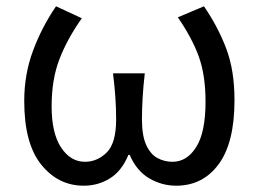

<svg xmlns="http://www.w3.org/2000/svg" viewBox="-20 -577 822 610"><path d="M246 13Q165 13 111 -54Q57 -121 57 -256Q57 -342 85.5 -417.5Q114 -493 158 -557L240 -519Q194 -454 169 -389.5Q144 -325 144 -239Q144 -154 174 -108.5Q204 -63 250 -63Q289 -63 319 -92.5Q349 -122 349 -198Q349 -266 339 -344H440Q431 -266 431 -198Q431 -146 444.5 -116.5Q458 -87 480 -75Q502 -63 528 -63Q574 -63 603.5 -110Q633 -157 633 -254Q633 -337 612 -396Q591 -455 545 -522L628 -557Q672 -493 698.5 -423.5Q725 -354 725 -259Q725 -123 674.5 -55Q624 13 540 13Q494 13 454 -10.5Q414 -34 392 -85H388Q367 -34 329.5 -10.5Q292 13 246 13Z"/></svg>

Font: Noto Sans CJK KR Regular (TTF)
Style: Regular
Weight: 400
Designer: Ryoko NISHIZUKA 西塚涼子 (kana & ideographs); Paul D. Hunt (Latin, Greek & Cyrillic); Wenlong ZHANG 张文龙 (bopomofo); Sandoll 
Foundry: Adobe Systems Incorporated
Version: Version 1.004;PS 1.004;hotconv 1.0.82;makeotf.lib2.5.63406